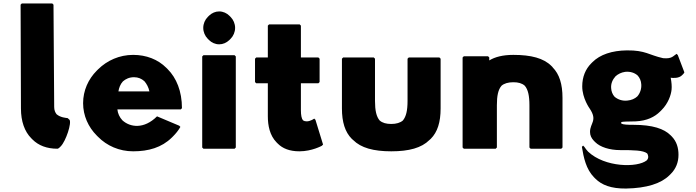

<svg xmlns="http://www.w3.org/2000/svg" viewBox="-20 -852 4021 1109"><path d="M311 7C315 7 320 4 324 0L331 -7C360 -36 396 -143 381 -161H380L373 -168C372 -169 371 -170 369 -170C362 -171 329 -173 307 -192C299 -202 293 -215 293 -234L289 -825L282 -832H106L99 -825L101 -225C101 -151 122 -92 161 -53L168 -46C202 -12 250 7 311 7Z M664 -324C667 -344 675 -366 690 -382C706 -396 727 -406 754 -406C778 -406 797 -398 814 -383C827 -368 838 -348 843 -324ZM887 -180C812 -105 732 -116 687 -157C671 -174 660 -197 658 -220H1024L1031 -227C1031 -325 999 -402 948 -453L941 -460C892 -509 825 -535 749 -535C670 -535 599 -503 547 -452L546 -451L539 -444C490 -395 460 -329 460 -256C460 -184 490 -118 539 -69L546 -62C597 -10 669 22 749 22C838 22 914 0 972 -57L973 -58L980 -65C995 -80 1010 -98 1022 -119L1015 -126Z M1154 -691C1154 -667 1164 -644 1180 -628L1187 -621C1202 -606 1223 -596 1246 -596C1268 -596 1288 -605 1304 -620L1305 -621L1312 -628C1328 -644 1338 -667 1338 -691C1338 -715 1328 -738 1312 -754L1305 -761C1290 -776 1269 -786 1246 -786C1224 -786 1204 -777 1188 -762L1187 -761L1180 -754C1164 -738 1154 -715 1154 -691ZM1148 0 1155 7H1335L1342 0V-526L1335 -533H1155L1148 -526Z M1527 -520H1460L1453 -513V-378L1460 -371H1527V-181C1527 -127 1538 -70 1577 -30L1578 -29L1585 -22C1612 5 1652 22 1709 22C1782 22 1839 -10 1839 -10L1846 -17L1802 -160L1795 -167C1795 -167 1774 -151 1751 -151C1743 -151 1736 -153 1730 -157C1722 -167 1718 -187 1718 -215V-371H1819L1826 -378V-513L1819 -520H1718V-704L1711 -711H1534L1527 -704Z M2146 -513 2139 -520H1962L1955 -513V-226C1955 -147 1973 -89 2012 -50L2020 -43C2065 2 2137 22 2240 22C2343 22 2415 2 2460 -43L2468 -50C2507 -89 2525 -146 2525 -226V-513L2518 -520H2341L2334 -513V-269C2334 -214 2326 -179 2307 -156C2292 -143 2269 -136 2240 -136C2211 -136 2189 -142 2173 -156C2154 -178 2146 -214 2146 -269Z M2843 7 2850 0V-244C2850 -298 2857 -334 2877 -357C2892 -370 2915 -377 2945 -377C2974 -377 2995 -371 3011 -357C3030 -335 3038 -299 3038 -244V0L3045 7H3222L3229 0V-287C3229 -366 3211 -424 3172 -463V-464L3165 -471C3120 -516 3048 -535 2945 -535C2884 -535 2839 -523 2806 -503V-520L2799 -527H2659L2652 -520V0L2659 7Z M3388 -90C3388 -70 3396 -54 3410 -39L3411 -38L3418 -31C3447 -2 3502 15 3562 15C3641 15 3694 16 3718 34C3721 38 3723 44 3724 51C3725 60 3722 67 3716 74C3662 118 3473 115 3377 24C3370 16 3361 6 3355 -4L3348 -11L3341 -4C3351 58 3365 125 3411 172L3412 173L3419 180C3455 216 3509 238 3596 237C3715 235 3799 208 3847 160L3854 153C3884 123 3899 86 3899 42C3899 1 3888 -35 3860 -64L3853 -71C3816 -108 3750 -131 3639 -131C3605 -131 3580 -132 3569 -138C3569 -139 3568 -141 3568 -142C3568 -144 3569 -146 3569 -147C3579 -150 3601 -150 3652 -151C3717 -154 3762 -177 3793 -208L3794 -209L3801 -216C3840 -255 3856 -304 3859 -334C3861 -353 3859 -377 3854 -403C3868 -401 3901 -399 3919 -417L3926 -424C3929 -427 3931 -430 3933 -434L3895 -534L3888 -541C3868 -529 3862 -511 3810 -516C3728 -534 3709 -562 3601 -561C3515 -560 3446 -537 3402 -493L3395 -486C3362 -453 3343 -408 3343 -353C3343 -284 3386 -225 3386 -225C3433 -155 3388 -142 3388 -90ZM3510 -343C3508 -369 3518 -392 3535 -411C3549 -424 3569 -434 3591 -437C3620 -440 3645 -432 3663 -416C3675 -403 3683 -385 3684 -365C3686 -339 3677 -313 3661 -295C3647 -282 3627 -273 3603 -271C3575 -268 3549 -277 3530 -293C3518 -306 3511 -324 3510 -343Z"/></svg>

Font: Hussar Woodtype
Style: Blk
Weight: 900
Foundry: Cannot Into Space Fonts
Version: Version 1.07